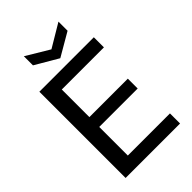

<svg xmlns="http://www.w3.org/2000/svg" viewBox="-265 -1004 1102 1102"><g transform="rotate(-45 285.5 -453.5)"><path d="M73 0V-700H515V-618H173V-394H485V-314H173V-82H515V0ZM294 -751 154 -833V-907L294 -823L435 -907V-833Z"/></g></svg>

Font: AWOL-DM Medium
Style: Regular
Weight: 500
Designer: Colophon Foundry, Jonny Pinhorn, Mikhail Sharanda
Foundry: Colophon Foundry
Version: Version 1.000;Glyphs 3.2.3 (3260)